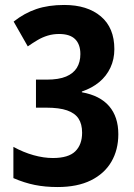

<svg xmlns="http://www.w3.org/2000/svg" viewBox="-20 -744 540 774"><path d="M441 -546Q441 -505 425 -471Q409 -437 380 -413Q351 -389 310 -375V-372Q383 -359 420 -316Q457 -273 457 -203Q457 -140 429 -92Q401 -44 346.5 -17Q292 10 212 10Q162 10 120 1.5Q78 -7 34 -26V-152Q74 -130 115 -118.5Q156 -107 193 -107Q256 -107 283.5 -134Q311 -161 311 -209Q311 -244 296.5 -266Q282 -288 250.5 -299Q219 -310 166 -310H125V-423H168Q217 -423 246.5 -435.5Q276 -448 290 -471Q304 -494 304 -526Q304 -565 283 -586Q262 -607 218 -607Q194 -607 172.5 -600.5Q151 -594 131.5 -582.5Q112 -571 92 -557L35 -657Q78 -691 126.5 -707.5Q175 -724 239 -724Q332 -724 386.5 -678Q441 -632 441 -546Z"/></svg>

Font: Noto Sans Condensed
Style: Regular
Weight: 400
Width: 3
Version: Version 2.013